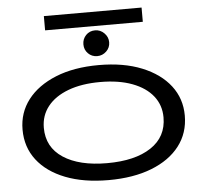

<svg xmlns="http://www.w3.org/2000/svg" viewBox="-60 -986 1121 1061"><g transform="rotate(-5 500.0 -456.0)"><path d="M500 11Q362 11 261 -28.5Q160 -68 105 -139.5Q50 -211 50 -308Q50 -402 105 -473.5Q160 -545 261 -586Q362 -627 500 -627Q638 -627 739 -586Q840 -545 895 -473.5Q950 -402 950 -308Q950 -211 895 -139.5Q840 -68 739 -28.5Q638 11 500 11ZM500 -83Q655 -83 743.5 -141.5Q832 -200 832 -308Q832 -376 792 -426.5Q752 -477 677.5 -505Q603 -533 500 -533Q397 -533 322.5 -505Q248 -477 208 -426.5Q168 -376 168 -308Q168 -200 257 -141.5Q346 -83 500 -83ZM497 -677Q467 -677 446.5 -697.5Q426 -718 426 -748Q426 -778 446 -799Q466 -820 497 -820Q526 -820 547.5 -798.5Q569 -777 569 -748Q569 -718 547.5 -697.5Q526 -677 497 -677ZM222 -844V-923H764V-844Z"/></g></svg>

Font: Inconsolata UltraExpanded SemiBold
Style: Regular
Weight: 600
Width: 9
Monospace: yes
Designer: Raph Levien, Cyreal, Brenton Simpson
Foundry: Raph Levien, Cyreal, Google
Version: Version 3.001; ttfautohint (v1.8.2.53-6de2)